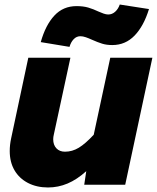

<svg xmlns="http://www.w3.org/2000/svg" viewBox="-20 -815 693 848"><path d="M215 -200Q215 -175 229 -160Q243 -145 267 -145Q299 -145 328 -162.5Q357 -180 394 -220L467 -560H653L533 1H352L361 -59Q320 -22 278.5 -4.5Q237 13 192 13Q142 13 103.5 -7Q65 -27 44 -63Q23 -99 23 -148Q23 -175 29 -203L105 -560H291L218 -222Q215 -210 215 -200ZM318 -788Q348 -788 370 -781.5Q392 -775 415 -764Q426 -759 437.5 -755Q449 -751 458 -751Q475 -751 488.5 -763Q502 -775 509 -795L638 -775Q615 -700 574.5 -658Q534 -616 476 -616Q451 -616 431.5 -622Q412 -628 385 -640Q372 -646 359 -650.5Q346 -655 335 -655Q318 -655 305.5 -642Q293 -629 287 -608L160 -629Q181 -704 220 -746Q259 -788 318 -788Z"/></svg>

Font: Azeret Mono ExtraBold
Style: Italic
Weight: 800
Italic angle: -12°
Designer: Martin Vácha
Foundry: Displaay
Version: Version 1.000; Glyphs 3.0.3, build 3074